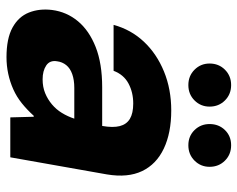

<svg xmlns="http://www.w3.org/2000/svg" viewBox="-92 -646 749 606"><g transform="rotate(90 283.0 -342.5)"><path d="M160 12Q101 12 66.5 -7Q32 -26 19 -59Q6 -92 11 -132Q17 -178 46.5 -213.5Q76 -249 128 -269.5Q180 -290 255 -290H377Q383 -324 377.5 -345.5Q372 -367 354.5 -377.5Q337 -388 306 -388Q271 -388 243 -373Q215 -358 203 -326H58Q73 -381 111 -421.5Q149 -462 205 -485Q261 -508 328 -508Q399 -508 448.5 -484.5Q498 -461 519.5 -416Q541 -371 530 -305L476 0H350L348 -74H345Q326 -53 305.5 -36.5Q285 -20 261.5 -9.5Q238 1 212.5 6.5Q187 12 160 12ZM230 -102Q254 -102 273.5 -110Q293 -118 309 -131.5Q325 -145 336 -163Q347 -181 354 -202H257Q232 -202 213.5 -195.5Q195 -189 185 -176.5Q175 -164 173 -148Q169 -125 186 -113.5Q203 -102 230 -102ZM248 -562Q219 -562 199.5 -581.5Q180 -601 180 -629Q180 -658 199.5 -677.5Q219 -697 248 -697Q277 -697 296.5 -677.5Q316 -658 316 -629Q316 -601 296.5 -581.5Q277 -562 248 -562ZM438 -562Q409 -562 390 -581.5Q371 -601 371 -629Q371 -658 390 -677.5Q409 -697 438 -697Q467 -697 486.5 -677.5Q506 -658 506 -629Q506 -601 486.5 -581.5Q467 -562 438 -562Z"/></g></svg>

Font: DM Sans 36pt Black
Style: Italic
Weight: 900
Italic angle: -10°
Designer: Colophon Foundry, Jonny Pinhorn
Foundry: Colophon Foundry
Version: Version 4.004;gftools[0.9.30]